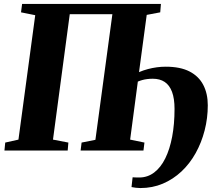

<svg xmlns="http://www.w3.org/2000/svg" viewBox="-20 -763 1094 973"><path d="M691 190Q682 190 668.2 188.5Q654.5 187 646.5 185L652 135.5Q658.5 136 667.5 136.2Q676.5 136.5 685.5 136.5Q728 136.5 761.5 111Q795 85.5 817.8 39.2Q840.5 -7 852.5 -70.5Q864.5 -134 864.5 -211Q864.5 -263.5 851.8 -297.5Q839 -331.5 814.5 -347.8Q790 -364 754.5 -364Q739 -364 725.5 -362.2Q712 -360.5 700.5 -357.2Q689 -354 678.5 -349.5L639.5 -55.5L712 -40.5L707 0H388.5L393.5 -40.5L463.5 -54.5L549.5 -691H333.5L248.5 -55.5L326.5 -40.5L323 0H2.5L6.5 -40.5L73.5 -55.5L158.5 -686L86.5 -700.5L92 -743H795.5L792 -700.5L723.5 -687.5L684.5 -397.5Q707 -407 729.8 -413Q752.5 -419 775 -422Q797.5 -425 820 -425Q893.5 -425 940.5 -400.8Q987.5 -376.5 1010.2 -332.5Q1033 -288.5 1033 -229.5Q1033 -164 1017 -102Q1001 -40 971.5 13Q942 66 899.8 105.8Q857.5 145.5 805 167.8Q752.5 190 691 190Z"/></svg>

Font: Merriweather 60pt Black
Style: Italic
Weight: 900
Italic angle: -7.8°
Version: Version 2.101